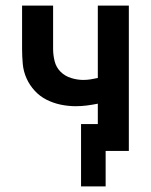

<svg xmlns="http://www.w3.org/2000/svg" viewBox="-20 -540 540 687"><path d="M270 127V-96H330V-169Q310 -165 290.5 -162.5Q271 -160 251 -160Q224 -160 197.5 -165.5Q171 -171 147 -183Q123 -195 104.5 -215Q86 -235 75 -259.5Q64 -284 61.5 -311Q59 -338 59 -365V-520H170V-365Q170 -343 175.5 -321Q181 -299 196.5 -283.5Q212 -268 234 -261Q256 -254 278 -254Q291 -254 304 -256Q317 -258 330 -261V-520H441V0H358V127Z"/></svg>

Font: Iosevka SS08 Regular
Style: Bold
Weight: 700
Monospace: yes
Designer: Belleve Invis
Foundry: Belleve Invis
Version: Version 16.3.4; ttfautohint (v1.8.4)